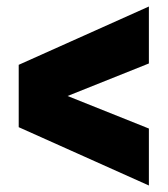

<svg xmlns="http://www.w3.org/2000/svg" viewBox="-20 -595 515 590"><path d="M37.5 -204.2V-300V-395.8L437.5 -575V-400L187.5 -300L437.5 -200V-25Z"/></svg>

Font: BoonTook
Style: Regular
Weight: 400
Designer: Sungsit Sawaiwan
Foundry: FontUni
Version: Version 3.0